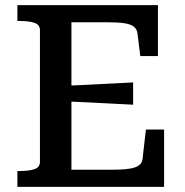

<svg xmlns="http://www.w3.org/2000/svg" viewBox="-20 -730 722 750"><path d="M621 -224V0H48V-62H59Q92 -62 114 -69Q136 -76 136 -98V-612Q136 -634 114 -641Q92 -648 59 -648H48V-710H597V-511H528L517 -599Q515 -617 502 -626.5Q489 -636 464 -639.5Q439 -643 399 -643H259V-67H415Q447 -67 469.5 -69Q492 -71 506.5 -76Q521 -81 528.5 -89.5Q536 -98 537 -111L550 -224ZM236 -395Q281 -397 324.5 -399Q368 -401 412 -403.5Q456 -406 500 -408V-321Q456 -323 412.5 -325.5Q369 -328 325 -330Q281 -332 236 -334Z"/></svg>

Font: Roboto Serif Medium
Style: Regular
Weight: 500
Designer: Greg Gazdowicz
Foundry: Commercial Type
Version: Version 1.008